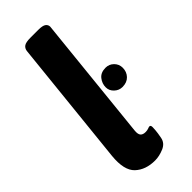

<svg xmlns="http://www.w3.org/2000/svg" viewBox="-248 -792 837 837"><g transform="rotate(-45 170.0 -373.5)"><path d="M154 8Q96 8 61.5 -24.5Q27 -57 35 -139L96 -725Q98 -740 109 -747.5Q120 -755 148 -755H196Q223 -755 233 -747.5Q243 -740 243 -728L183 -147Q181 -126 188.5 -117.5Q196 -109 212 -109Q223 -109 230.5 -112Q238 -115 241 -115Q249 -115 249 -103Q249 -99 248 -84.5Q247 -70 242 -44Q237 -16 208.5 -4Q180 8 154 8ZM280 -319Q259 -319 243 -334Q227 -349 227 -370Q227 -393 242 -412Q257 -431 287 -431Q309 -431 324.5 -415.5Q340 -400 340 -378Q340 -353 324 -336Q308 -319 280 -319Z"/></g></svg>

Font: Asap
Style: Bold Italic
Weight: 700
Italic angle: -6°
Designer: Pablo Cosgaya
Foundry: Omnibus-Type
Version: Version 3.001; ttfautohint (v1.8.3)